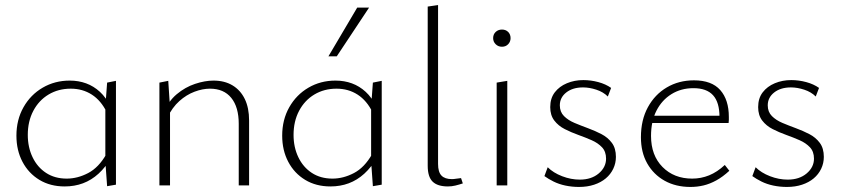

<svg xmlns="http://www.w3.org/2000/svg" viewBox="-20 -734 3327 760"><path d="M236 4Q179 4 136 -22Q93 -48 69 -93.5Q45 -139 45 -197Q45 -260 73 -309.5Q101 -359 149 -387Q197 -415 256 -415Q291 -415 321 -404Q351 -393 375.5 -370.5Q400 -348 416 -314L403 -289Q380 -336 343.5 -359.5Q307 -383 260 -383Q211 -383 172.5 -360Q134 -337 112 -295.5Q90 -254 90 -200Q90 -151 109 -111.5Q128 -72 162.5 -49.5Q197 -27 244 -27Q287 -27 329 -49Q371 -71 401 -124L420 -110Q398 -72 370 -46.5Q342 -21 308.5 -8.5Q275 4 236 4ZM404 3 397 -94V-312L404 -407L439 -414V-3Z M925 0V-244Q925 -310 895.5 -346.5Q866 -383 811 -383Q782 -383 750 -371Q718 -359 690 -334Q662 -309 642 -268L626 -285Q646 -333 679.5 -361Q713 -389 752 -402Q791 -415 825 -415Q869 -415 900.5 -396Q932 -377 949 -342Q966 -307 966 -257V0ZM611 0V-407L646 -414L653 -308V0Z M1288 4Q1231 4 1188 -22Q1145 -48 1121 -93.5Q1097 -139 1097 -197Q1097 -260 1125 -309.5Q1153 -359 1201 -387Q1249 -415 1308 -415Q1343 -415 1373 -404Q1403 -393 1427.5 -370.5Q1452 -348 1468 -314L1455 -289Q1432 -336 1395.5 -359.5Q1359 -383 1312 -383Q1263 -383 1224.5 -360Q1186 -337 1164 -295.5Q1142 -254 1142 -200Q1142 -151 1161 -111.5Q1180 -72 1214.5 -49.5Q1249 -27 1296 -27Q1339 -27 1381 -49Q1423 -71 1453 -124L1472 -110Q1450 -72 1422 -46.5Q1394 -21 1360.5 -8.5Q1327 4 1288 4ZM1456 3 1449 -94V-312L1456 -407L1491 -414V-3ZM1280 -511 1394 -704H1441L1313 -511Z M1753 4Q1712 4 1692.5 -15Q1673 -34 1673 -78V-708L1714 -714V-85Q1714 -53 1727.5 -39Q1741 -25 1769 -25Q1776 -25 1785 -26.5Q1794 -28 1805 -29L1812 -8Q1797 -3 1782.5 0.5Q1768 4 1753 4Z M1946 0V-407L1988 -414V0ZM1967 -549Q1952 -549 1942 -559Q1932 -569 1932 -583Q1932 -598 1942 -607.5Q1952 -617 1967 -617Q1982 -617 1991.5 -607.5Q2001 -598 2001 -583Q2001 -569 1991.5 -559Q1982 -549 1967 -549Z M2272 6Q2244 6 2218 0.5Q2192 -5 2171 -15.5Q2150 -26 2135 -37L2148 -72Q2170 -50 2205 -36.5Q2240 -23 2275 -23Q2321 -23 2350 -47.5Q2379 -72 2379 -106Q2379 -134 2363 -151Q2347 -168 2322 -179Q2297 -190 2269 -200Q2241 -210 2215.5 -223Q2190 -236 2174 -257Q2158 -278 2158 -310Q2158 -345 2176 -368.5Q2194 -392 2224 -404.5Q2254 -417 2289 -417Q2319 -417 2348.5 -409Q2378 -401 2399 -386L2386 -352Q2368 -370 2340.5 -379Q2313 -388 2288 -388Q2247 -388 2221.5 -368Q2196 -348 2196 -317Q2196 -291 2212.5 -274.5Q2229 -258 2254 -247.5Q2279 -237 2307.5 -226.5Q2336 -216 2361 -203Q2386 -190 2402 -168.5Q2418 -147 2418 -113Q2418 -88 2407.5 -66Q2397 -44 2378 -28Q2359 -12 2332 -3Q2305 6 2272 6Z M2713 6Q2655 6 2611 -18.5Q2567 -43 2542 -87Q2517 -131 2517 -191Q2517 -259 2544.5 -309.5Q2572 -360 2619.5 -388Q2667 -416 2727 -416Q2797 -416 2831 -377.5Q2865 -339 2865 -271Q2865 -265 2865 -259Q2865 -253 2864 -247H2828V-271Q2828 -329 2802.5 -357Q2777 -385 2725 -385Q2676 -385 2638 -361.5Q2600 -338 2578.5 -296Q2557 -254 2557 -196Q2557 -119 2602.5 -73Q2648 -27 2720 -27Q2755 -27 2787 -40Q2819 -53 2849 -81L2867 -58Q2841 -34 2815.5 -20Q2790 -6 2765 0Q2740 6 2713 6ZM2546 -247 2552 -276H2857V-247Z M3095 6Q3067 6 3041 0.5Q3015 -5 2994 -15.5Q2973 -26 2958 -37L2971 -72Q2993 -50 3028 -36.5Q3063 -23 3098 -23Q3144 -23 3173 -47.5Q3202 -72 3202 -106Q3202 -134 3186 -151Q3170 -168 3145 -179Q3120 -190 3092 -200Q3064 -210 3038.5 -223Q3013 -236 2997 -257Q2981 -278 2981 -310Q2981 -345 2999 -368.5Q3017 -392 3047 -404.5Q3077 -417 3112 -417Q3142 -417 3171.5 -409Q3201 -401 3222 -386L3209 -352Q3191 -370 3163.5 -379Q3136 -388 3111 -388Q3070 -388 3044.5 -368Q3019 -348 3019 -317Q3019 -291 3035.5 -274.5Q3052 -258 3077 -247.5Q3102 -237 3130.5 -226.5Q3159 -216 3184 -203Q3209 -190 3225 -168.5Q3241 -147 3241 -113Q3241 -88 3230.5 -66Q3220 -44 3201 -28Q3182 -12 3155 -3Q3128 6 3095 6Z"/></svg>

Font: Ysabeau Infant ExtraLight
Style: Regular
Weight: 250
Designer: Christian Thalmann (Catharsis Fonts)
Version: Version 2.001;gftools[0.9.30]; featfreeze: ss01,ss02,lnum